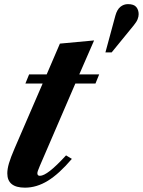

<svg xmlns="http://www.w3.org/2000/svg" viewBox="-20 -876 675 907"><path d="M98 10.5Q14.5 10.5 14.5 -57Q14.5 -77.5 22.2 -104.2Q30 -131 49 -175L181.5 -481.5H100L117.5 -524.5H200.5L263 -670L424.5 -685L354.5 -524.5H448.5L431 -481.5H336L168 -92Q161.5 -76.5 159 -69.2Q156.5 -62 156.5 -57.5Q156.5 -45.5 168.5 -45.5Q186 -45.5 216 -68.8Q246 -92 292 -142L319.5 -125.5Q259 -54.5 206 -22Q153 10.5 98 10.5ZM478 -628.5 525 -802Q533 -831 548.8 -843.8Q564.5 -856.5 584.5 -856.5Q612.5 -856.5 623.8 -842.8Q635 -829 635 -809Q635 -798 630.2 -785.5Q625.5 -773 612 -756.5L507.5 -628.5Z"/></svg>

Font: Libre Caslon Text Bold
Style: Italic
Weight: 700
Italic angle: -22.583°
Designer: Pablo Impallari, Rodrigo Fuenzalida, Katja Schimmel
Foundry: Pablo Impallari, Rodrigo Fuenzalida
Version: Version 2.000